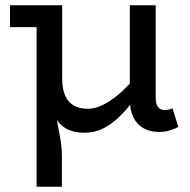

<svg xmlns="http://www.w3.org/2000/svg" viewBox="-20 -491 720 729"><path d="M301 13Q268 13 243 3Q218 -7 200.5 -29Q183 -51 174.5 -87Q166 -123 166 -176V-471H216V-195Q216 -169 221 -147.5Q226 -126 237.5 -110.5Q249 -95 268 -86.5Q287 -78 313 -78Q337 -78 361.5 -88.5Q386 -99 412.5 -118.5Q439 -138 466.5 -167Q494 -196 520 -234V-155Q495 -119 470.5 -88.5Q446 -58 419 -35Q392 -12 363.5 0.5Q335 13 301 13ZM119 218V-471H185V-135Q185 -94 192.5 -53.5Q200 -13 207.5 26Q215 65 215 103V218ZM18 -388V-471H188V-388ZM583 10Q550 10 525 -4Q500 -18 486.5 -45.5Q473 -73 473 -113V-471H571V-121Q571 -95 580.5 -84Q590 -73 605 -73Q614 -73 621.5 -75Q629 -77 635 -80L657 -9Q645 -2 625.5 4Q606 10 583 10Z"/></svg>

Font: BioRhyme ExtraBold
Style: Regular
Weight: 400
Version: Version 1.600;gftools[0.9.33]